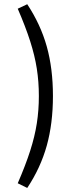

<svg xmlns="http://www.w3.org/2000/svg" viewBox="-20 -801 383 919"><path d="M64.9 -759.3 110.4 -780.8Q174.3 -684.1 203.9 -578.4Q233.4 -472.7 233.4 -341.3Q233.4 -210.4 203.9 -104Q174.3 2.4 110.4 98.6L64.9 76.2Q102.5 -10.7 124.5 -79.3Q146.5 -147.9 156.2 -210.4Q166 -272.9 166 -341.3Q166 -410.2 156.2 -472.4Q146.5 -534.7 124.5 -603.5Q102.5 -672.4 64.9 -759.3Z"/></svg>

Font: Pinar DS2-Regular
Style: Regular
Weight: 400
Designer: Amin Abedi
Version: Version 2.000